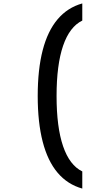

<svg xmlns="http://www.w3.org/2000/svg" viewBox="-20 -940 640 1120"><path d="M460 -820Q386 -784 348 -673Q310 -562 310 -380Q310 -198 348 -87Q386 24 460 60V160Q374 136 316 67.5Q258 -1 229 -113.5Q200 -226 200 -380Q200 -535 229 -647Q258 -759 316 -827.5Q374 -896 460 -920Z"/></svg>

Font: Martian Mono Condensed
Style: Regular
Weight: 400
Width: 3
Designer: Roman Shamin
Foundry: Evil Martians
Version: Version 1.000